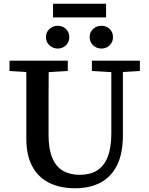

<svg xmlns="http://www.w3.org/2000/svg" viewBox="-20 -992 797 1028"><path d="M382 16Q303 16 244.5 -12.5Q186 -41 153.5 -100Q121 -159 121 -250V-360Q121 -412 121 -463Q121 -514 121 -565Q121 -616 120 -667H241Q241 -617 240.5 -566Q240 -515 240 -463.5Q240 -412 240 -360V-271Q240 -194 260 -146.5Q280 -99 317.5 -77.5Q355 -56 407 -56Q461 -56 498.5 -78.5Q536 -101 556 -150.5Q576 -200 576 -278V-667H638V-267Q638 -171 607 -108Q576 -45 518.5 -14.5Q461 16 382 16ZM31 -612V-667H343V-612L211 -604H158ZM472 -612V-667H729V-612L618 -605H590ZM289 -732Q264 -732 245 -749.5Q226 -767 226 -793Q226 -820 245 -837Q264 -854 289 -854Q315 -854 333 -837Q351 -820 351 -793Q351 -767 333 -749.5Q315 -732 289 -732ZM523 -732Q497 -732 478.5 -749.5Q460 -767 460 -793Q460 -820 478.5 -837Q497 -854 523 -854Q549 -854 567 -837Q585 -820 585 -793Q585 -767 567 -749.5Q549 -732 523 -732ZM264 -899V-972H548V-899Z"/></svg>

Font: Source Serif 4 Medium
Style: Regular
Weight: 500
Designer: Frank Grießhammer
Foundry: Adobe Systems Incorporated
Version: Version 4.004;hotconv 1.0.116;makeotfexe 2.5.65601